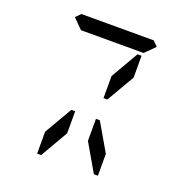

<svg xmlns="http://www.w3.org/2000/svg" viewBox="-153 -1138 1121 1164"><g transform="rotate(20 408.0 -556.5)"><path d="M144 -969 175 -1000H641L672 -969L610 -907H590H454H362H226H206ZM578 -887H604V-746L500 -567H475V-709ZM341 -291 238 -113H212V-254L316 -433H341ZM475 -433H500L604 -254V-113H578L475 -291Z"/></g></svg>

Font: DSEG14 Classic
Style: Regular
Weight: 400
Designer: Keshikan(Twitter:@keshinomi_88pro)
Version: Version 0.46